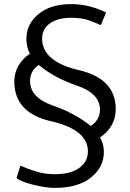

<svg xmlns="http://www.w3.org/2000/svg" viewBox="-20 -800 638 939"><path d="M424 -184Q446 -198 457.5 -218.5Q469 -239 469 -263Q469 -343 357 -381Q245 -419 170 -482Q149 -469 138 -449Q127 -429 127 -404Q127 -323 237 -284.5Q347 -246 424 -184ZM80 10Q107 23 152.5 37.5Q198 52 247 52Q326 52 368 21Q410 -10 410 -59Q410 -166 230 -207Q50 -248 50 -401Q50 -444 70.5 -479Q91 -514 126 -537Q118 -553 113.5 -571Q109 -589 109 -610Q109 -682 168 -731Q227 -780 328 -780Q377 -780 422.5 -767.5Q468 -755 499 -739L473 -677Q445 -690 412 -701.5Q379 -713 328 -713Q263 -713 224.5 -686Q186 -659 186 -611Q186 -499 366 -457Q546 -415 546 -267Q546 -223 526 -187.5Q506 -152 469 -128Q478 -112 483 -95Q488 -78 488 -57Q488 18 424.5 68.5Q361 119 248 119Q205 119 142.5 103.5Q80 88 61 71Q65 56 70 40.5Q75 25 80 10Z"/></svg>

Font: Palanquin
Style: Regular
Weight: 400
Designer: Pria Ravichandran
Version: Version 1.0.4